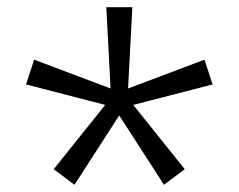

<svg xmlns="http://www.w3.org/2000/svg" viewBox="-20 -785 660 531"><path d="M287.5 -507 274 -765H346L332.5 -507ZM303 -528.5 545.5 -620 568 -551.5 316.5 -486.5ZM328 -520.5 491 -317 433.5 -274 291.5 -494ZM328 -494 186 -274 128.5 -317 291.5 -520.5ZM303.5 -486.5 52 -551.5 74.5 -620 317 -528.5Z"/></svg>

Font: Monaspace Xenon Var
Style: Regular
Weight: 400
Designer: Riley Cran and the Lettermatic Team
Version: Version 1.000 (Monaspace Xenon Var)